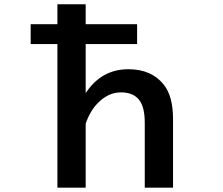

<svg xmlns="http://www.w3.org/2000/svg" viewBox="-20 -850 1040 895"><path d="M247.6 24.9V-644.5H123V-737.3H247.6V-830.1H379.4V-737.3H619.1V-644.5H379.4V-416Q452.6 -527.3 578.6 -527.3Q686.5 -527.3 743.7 -455.1Q786.6 -401.4 786.6 -294.4V24.9H654.8V-277.3Q654.8 -348.6 630.4 -381.8Q603 -419.4 543.5 -419.4Q484.4 -419.4 435.1 -368.7Q399.4 -332 379.4 -273.4V24.9Z"/></svg>

Font: BIZ UDGothic
Style: Bold
Weight: 700
Monospace: yes
Designer: TypeBank Co., Ltd.
Foundry: Morisawa Inc.
Version: Version 1.05